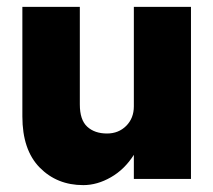

<svg xmlns="http://www.w3.org/2000/svg" viewBox="-20 -520 620 558"><path d="M212 -216.5Q212 -171.5 233.5 -151.8Q255 -132 291 -132Q324.5 -132 346.8 -154.2Q369 -176.5 369 -211V-500H535V0H369V-70Q342 -27.5 302.2 -4.8Q262.5 18 222 18Q145.5 18 95.2 -33.2Q45 -84.5 45 -181.5V-500H212Z"/></svg>

Font: Overused Grotesk ExtraBold
Style: Regular
Weight: 800
Version: Version 0.004